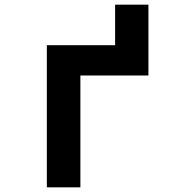

<svg xmlns="http://www.w3.org/2000/svg" viewBox="-20 -804 740 824"><path d="M181 0V-610H474V-784H617V-480H325V0Z"/></svg>

Font: Martian Mono SemiBold
Style: Regular
Weight: 600
Monospace: yes
Designer: Roman Shamin
Foundry: Evil Martians
Version: Version 1.000; ttfautohint (v1.8.4.7-5d5b)